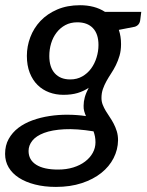

<svg xmlns="http://www.w3.org/2000/svg" viewBox="-48 -535 562 736"><path d="M416 -366Q416 -341 410.2 -321.5Q404.5 -302 396.2 -285.2Q388 -268.5 378.2 -253.8Q368.5 -239 360.2 -224.2Q352 -209.5 346.5 -193.8Q341 -178 341 -159.5Q341 -145.5 345.8 -133.5Q350.5 -121.5 357.5 -109.8Q364.5 -98 372.8 -86Q381 -74 388 -60.5Q395 -47 399.8 -31.5Q404.5 -16 404.5 3Q404 38.5 387.5 71Q371 103.5 340.2 128Q309.5 152.5 265.5 167Q221.5 181.5 166.5 181.5Q122 181.5 86 172.2Q50 163 24.5 146.5Q-1 130 -14.8 106.8Q-28.5 83.5 -28.5 55Q-28.5 22.5 -14.8 -2.2Q-1 -27 22.2 -44.8Q45.5 -62.5 76.5 -73.8Q107.5 -85 141.8 -90.2Q176 -95.5 212 -95.2Q248 -95 281.5 -90Q277.5 -99 274.8 -108.8Q272 -118.5 272.5 -130Q272.5 -145.5 277 -162Q281.5 -178.5 292 -198.5Q273 -185.5 249.5 -178.5Q226 -171.5 195 -171.5Q166 -171.5 140.5 -181Q115 -190.5 96 -209.2Q77 -228 66 -256Q55 -284 55 -321Q55 -357.5 68.2 -392.5Q81.5 -427.5 107.2 -454.8Q133 -482 171.2 -498.5Q209.5 -515 259 -515Q286 -515 310.2 -508.8Q334.5 -502.5 354.5 -489.5H493.5L489.5 -458Q487 -438.5 469 -432.5L407.5 -420.5Q416 -396 416 -366ZM221 -230.5Q247 -230.5 267.2 -242Q287.5 -253.5 301.2 -272.2Q315 -291 322.2 -314.8Q329.5 -338.5 329.5 -362.5Q329.5 -405 308.2 -427.2Q287 -449.5 248.5 -449.5Q222.5 -449.5 202.5 -438.8Q182.5 -428 168.8 -410Q155 -392 148 -368.8Q141 -345.5 141 -320.5Q141 -277 162.2 -253.8Q183.5 -230.5 221 -230.5ZM318 10.5Q318 -1.5 316 -11.8Q314 -22 310.5 -31.5Q245.5 -42 198.5 -39.5Q151.5 -37 121 -25.5Q90.5 -14 76 4.2Q61.5 22.5 61.5 43.5Q61.5 78 90.8 96.5Q120 115 174.5 115Q206.5 115 233 106.8Q259.5 98.5 278.2 84.2Q297 70 307.5 51Q318 32 318 10.5Z"/></svg>

Font: Lato Medium
Style: Italic
Weight: 500
Italic angle: -7°
Designer: Lukasz Dziedzic
Foundry: tyPoland Lukasz Dziedzic
Version: Version 2.006; 2014-01-15